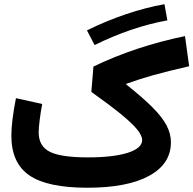

<svg xmlns="http://www.w3.org/2000/svg" viewBox="-20 -879 906 899"><path d="M750 -859.4 763.7 -783.7Q595.2 -752.9 422.9 -668L387.2 -736.8Q477.1 -781.2 569.8 -812.5Q662.6 -843.8 750 -859.4ZM54.7 -419.4 177.7 -392.1Q170.4 -355 165.8 -317.4Q161.1 -279.8 161.1 -258.8Q161.1 -194.8 212.9 -168.5Q264.6 -142.1 391.1 -142.1Q510.7 -142.1 578.1 -163.6Q645.5 -185.1 645.5 -223.1Q645.5 -244.1 622.1 -272.9Q598.6 -301.8 546.4 -344.5Q494.1 -387.2 407.7 -448.7L417.5 -567.4Q612.8 -661.6 846.2 -710L865.7 -568.8Q764.6 -545.9 695.6 -526.4Q626.5 -506.8 570.8 -486.3L571.3 -483.4Q647.5 -422.9 693.4 -377Q739.3 -331.1 759.8 -292Q780.3 -252.9 780.3 -212.9Q780.3 -111.3 678.2 -55.7Q576.2 0 389.2 0Q201.7 0 117.4 -57.9Q33.2 -115.7 33.2 -243.7Q33.2 -309.6 54.7 -419.4Z"/></svg>

Font: Estedad-FD Bold
Style: Regular
Weight: 700
Designer: Amin Abedi
Version: Version 7.3